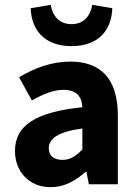

<svg xmlns="http://www.w3.org/2000/svg" viewBox="-20 -763 567 795"><path d="M107 -729C110 -641 162 -572 276 -572C391 -572 442 -641 445 -729L362 -743C355 -700 329 -663 276 -663C223 -663 197 -700 190 -743ZM42 -138C42 -54 99 12 190 12C246 12 292 -14 334 -51H338L348 0H468V-284C468 -436 398 -508 271 -508C193 -508 122 -481 59 -443L112 -347C160 -374 201 -391 243 -391C297 -391 319 -363 321 -319C125 -299 42 -242 42 -138ZM321 -144C295 -118 273 -101 239 -101C204 -101 182 -117 182 -149C182 -187 217 -217 321 -231Z"/></svg>

Font: Cambridge Sans Bold
Style: Regular
Weight: 700
Version: Version 2.020;PS 002.020;hotconv 1.0.88;makeotf.lib2.5.64775